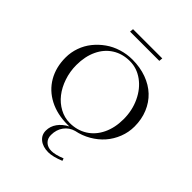

<svg xmlns="http://www.w3.org/2000/svg" viewBox="-225 -742 1054 1054"><g transform="rotate(45 302.0 -214.5)"><path d="M34 0ZM411 -597H184L186 -618H413ZM302 7Q222.2 7 161.4 -24.5Q100.5 -56 67.2 -113.4Q34 -170.8 34 -246Q34 -286.8 47.6 -325.2Q61.2 -363.8 86.2 -394.8Q111.2 -425.8 144.1 -449.1Q177 -472.5 217.9 -485.2Q258.8 -498 302 -498Q361.5 -498 411.5 -479.8Q461.5 -461.5 496.4 -428.6Q531.2 -395.8 550.6 -348.9Q570 -302 570 -246Q570 -201.2 553.6 -159.5Q537.2 -117.8 508.9 -85.4Q480.5 -53 441 -30.1Q401.5 -7.2 356.2 1.8Q320.8 11.8 299.4 40.9Q278 70 278 111.2Q278 138.8 295.6 155.4Q313.2 172 342 172Q370.8 172 418 153.2L423 167.2Q369.2 189.2 335 189.2Q293 189.2 267 168.6Q241 148 241 114.2Q241 80.8 261.1 52.8Q281.2 24.8 316 7ZM304 -8Q361.5 -8 405.9 -35.9Q450.2 -63.8 474.6 -114.8Q499 -165.8 499 -232Q499 -299.8 472 -357.2Q445 -414.8 398.8 -448.4Q352.5 -482 298 -482Q240.5 -482 196.8 -454.4Q153 -426.8 129 -376Q105 -325.2 105 -259Q105 -208.2 120.8 -161.9Q136.5 -115.5 163 -81.8Q189.5 -48 226.5 -28Q263.5 -8 304 -8Z"/></g></svg>

Font: FogtwoNo5
Style: Regular
Weight: 400
Designer: gluk (gluksza@wp.pl)
Foundry: gluk (gluksza@wp.pl)
Version: Version 0.87